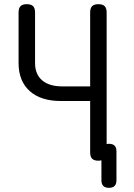

<svg xmlns="http://www.w3.org/2000/svg" viewBox="-20 -760 640 920"><path d="M412 -276H272Q175 -276 122 -324Q69 -372 69 -458V-700Q69 -721 78.5 -730.5Q88 -740 108.5 -740Q129 -740 138.5 -730.5Q148 -721 148 -700V-458Q148 -404 182 -375Q216 -346 279 -346H412V-700Q412 -721 421.5 -730.5Q431 -740 451.5 -740Q472 -740 481.5 -730.5Q491 -721 491 -700V-70Q496 -71 502 -71Q520 -71 529 -62Q538 -53 538 -35V104Q538 122 529 131Q520 140 502 140Q484 140 475 131Q466 122 466 104V8Q460 10 451 10Q431 10 421.5 0.5Q412 -9 412 -30Z"/></svg>

Font: Maple Mono Light
Style: Regular
Weight: 300
Monospace: yes
Designer: subframe7536
Version: Version 7.000